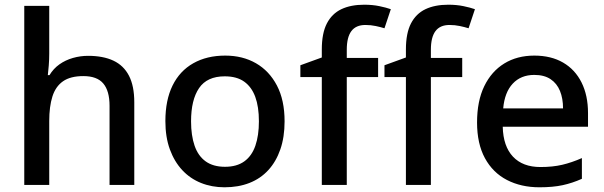

<svg xmlns="http://www.w3.org/2000/svg" viewBox="-20 -785 2565 815"><path d="M189 -557Q189 -532 187 -507Q185 -482 183 -466H190Q207 -494 232.5 -512Q258 -530 289.5 -539Q321 -548 354 -548Q418 -548 461.5 -527.5Q505 -507 527.5 -463.5Q550 -420 550 -351V0H445V-336Q445 -399 418.5 -430.5Q392 -462 334 -462Q279 -462 247.5 -440Q216 -418 202.5 -375.5Q189 -333 189 -271V0H83V-760H189Z M1188 -270Q1188 -203 1170 -151Q1152 -99 1119 -63Q1086 -27 1039 -8.5Q992 10 933 10Q879 10 833 -8.5Q787 -27 753.5 -63Q720 -99 701 -151Q682 -203 682 -271Q682 -360 712.5 -422Q743 -484 800.5 -516.5Q858 -549 936 -549Q1010 -549 1066.5 -516.5Q1123 -484 1155.5 -422Q1188 -360 1188 -270ZM791 -270Q791 -210 806 -166.5Q821 -123 853 -100Q885 -77 935 -77Q985 -77 1017 -100Q1049 -123 1064 -166.5Q1079 -210 1079 -270Q1079 -332 1063.5 -374Q1048 -416 1016.5 -438.5Q985 -461 934 -461Q859 -461 825 -411Q791 -361 791 -270Z M1585 -458H1452V0H1346V-458H1255V-508L1346 -541V-575Q1346 -644 1367.5 -685.5Q1389 -727 1429 -746Q1469 -765 1526 -765Q1561 -765 1590 -759Q1619 -753 1639 -746L1612 -665Q1596 -670 1575 -674.5Q1554 -679 1531 -679Q1491 -679 1471.5 -653Q1452 -627 1452 -574V-539H1585Z M1942 -458H1809V0H1703V-458H1612V-508L1703 -541V-575Q1703 -644 1724.5 -685.5Q1746 -727 1786 -746Q1826 -765 1883 -765Q1918 -765 1947 -759Q1976 -753 1996 -746L1969 -665Q1953 -670 1932 -674.5Q1911 -679 1888 -679Q1848 -679 1828.5 -653Q1809 -627 1809 -574V-539H1942Z M2248 -549Q2319 -549 2370 -519.5Q2421 -490 2448.5 -435Q2476 -380 2476 -305V-247H2114Q2116 -164 2157.5 -120Q2199 -76 2274 -76Q2326 -76 2366.5 -85.5Q2407 -95 2450 -114V-26Q2410 -8 2368.5 1Q2327 10 2270 10Q2192 10 2132 -21Q2072 -52 2038.5 -113.5Q2005 -175 2005 -265Q2005 -356 2035.5 -419Q2066 -482 2120.5 -515.5Q2175 -549 2248 -549ZM2248 -467Q2191 -467 2156.5 -430Q2122 -393 2116 -325H2370Q2370 -367 2357 -399Q2344 -431 2317 -449Q2290 -467 2248 -467Z"/></svg>

Font: Noto Sans Hebrew Medium
Style: Regular
Weight: 500
Designer: Monotype Design Team
Foundry: Monotype Imaging Inc.
Version: Version 2.003